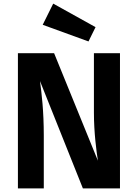

<svg xmlns="http://www.w3.org/2000/svg" viewBox="-20 -1041 761 1061"><path d="M274 -1021 216 -904 469 -812 508 -891ZM643 -747H499V-419C499 -308 513 -204 521 -153L279 -747H79V0H222V-291C222 -429 210 -526 201 -593L438 0H643Z"/></svg>

Font: Glow Sans SC Normal
Style: Bold
Weight: 700
Designer: Ryoko NISHIZUKA (kana, bopomofo & ideographs); Paul D. Hunt (Latin, Greek & Cyrillic); Sandoll Communications, Soo-young
Version: Version 0.93